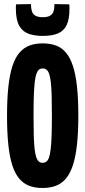

<svg xmlns="http://www.w3.org/2000/svg" viewBox="-20 -926 424 956"><path d="M192.1 -115.4Q203 -115.4 211 -121.4Q219 -127.4 224.1 -142.3Q229.3 -157.2 232.4 -183.7Q235.6 -210.2 237 -251.3Q238.4 -292.5 238.4 -350.5Q238.4 -408.6 237.2 -449.9Q236 -491.2 232.9 -517.6Q229.8 -544 224.6 -558.6Q219.4 -573.2 211.4 -579.2Q203.4 -585.2 192.1 -585.2Q181.6 -585.2 174.1 -579.2Q166.6 -573.2 161.3 -558.4Q156 -543.6 152.9 -516.6Q149.8 -489.5 148.4 -448.2Q147 -407 147 -349Q147 -290.8 148.2 -250.2Q149.4 -209.6 152.5 -183.1Q155.6 -156.6 160.9 -142.1Q166.2 -127.6 173.7 -121.5Q181.2 -115.4 192.1 -115.4ZM192 10Q154.8 10 126 -0.7Q97.2 -11.4 76.1 -36.3Q55 -61.2 41.6 -102.1Q28.2 -143 21.6 -204.2Q15 -265.4 15 -348.6Q15 -432.4 21.6 -493.4Q28.2 -554.4 41.6 -596.1Q55 -637.8 76.3 -663Q97.6 -688.2 126.4 -699.1Q155.2 -710 192.4 -710Q229.7 -710 258.7 -699.3Q287.7 -688.7 308.6 -663.7Q329.4 -638.8 343 -597.7Q356.6 -556.7 363.3 -495.6Q370 -434.6 370 -351.4Q370 -267.7 363.4 -206.7Q356.8 -145.6 343.1 -103.9Q329.4 -62.2 308.4 -37.1Q287.3 -11.9 258.3 -1Q229.3 10 192 10ZM192.8 -747.2Q153.8 -747.2 123.9 -757.3Q94 -767.4 76.8 -796Q59.6 -824.6 59 -880.8Q59 -886.6 59 -892.9Q59 -899.2 60 -904.4L134.4 -905.6Q134.4 -903.4 134.4 -901.8Q134.4 -900.2 134.4 -897.6Q135 -881.4 139.5 -868.2Q144 -855 156.6 -847.7Q169.2 -840.4 192.8 -840.4Q217 -840.4 229.4 -848Q241.8 -855.6 246.3 -868.8Q250.8 -882 250.8 -898.2Q250.8 -900.2 250.8 -901.8Q250.8 -903.4 250.8 -905.6L324.8 -904.4Q325.8 -899.2 325.8 -892.9Q325.8 -886.6 325.8 -880.8Q325.8 -830.6 312 -801.5Q298.2 -772.4 269 -759.8Q239.8 -747.2 192.8 -747.2Z"/></svg>

Font: Georama ExtraCondensed Thin
Style: Regular
Weight: 100
Width: 2
Designer: Jean-Baptiste Levee
Foundry: Production Type
Version: Version 1.001